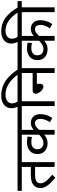

<svg xmlns="http://www.w3.org/2000/svg" viewBox="1116 -2052 948 3221"><g transform="rotate(-90 1590.5 -442.0)"><path d="M481 -551V0H400V-328H291Q230 -328 199.5 -322Q169 -316 150 -299Q126 -280 126 -237Q126 -188 163 -142.5Q200 -97 271 -40L217 12Q171 -28 131.5 -68Q92 -108 68.5 -151Q45 -194 45 -242Q45 -277 58.5 -305Q72 -333 93 -351Q122 -376 163 -387.5Q204 -399 272 -399H400V-551H0V-622H584V-551Z M1347 -551H1022V-349Q1070 -399 1139 -399Q1204 -399 1245 -357.5Q1286 -316 1286 -239Q1286 -193 1271 -141Q1256 -89 1221 -39L1149 -80Q1174 -112 1190 -154Q1206 -196 1206 -237Q1206 -284 1186.5 -307Q1167 -330 1132 -330Q1078 -330 1022 -258V0H941V-174Q917 -154 881.5 -136Q846 -118 796 -118Q749 -118 707.5 -137Q666 -156 641 -194.5Q616 -233 616 -290Q616 -370 671 -417Q726 -464 814 -464Q837 -464 865.5 -460.5Q894 -457 909 -454L903 -381Q887 -385 862.5 -388Q838 -391 819 -391Q761 -391 729 -365Q697 -339 697 -292Q697 -239 727.5 -213.5Q758 -188 798 -188Q842 -188 876.5 -209Q911 -230 941 -260V-551H570V-622H1347Z M1421 -551H1332V-622H1412Q1400 -644 1392.5 -669Q1385 -694 1385 -724Q1385 -802 1443 -849Q1501 -896 1598 -896Q1739 -896 1848 -819.5Q1957 -743 2036 -615H1952Q1799 -824 1615 -824Q1545 -824 1505.5 -794.5Q1466 -765 1466 -714Q1466 -684 1475.5 -661.5Q1485 -639 1497 -622H1605V-551H1502V0H1421Z M1591 -622H2160V-551H2057V0H1976V-298H1795V-244Q1795 -216 1781 -202Q1767 -188 1744 -188Q1720 -188 1693 -209Q1666 -230 1647 -260Q1628 -290 1628 -318Q1628 -341 1641.5 -355Q1655 -369 1689 -369H1976V-551H1591Z M2923 -551H2598V-349Q2646 -399 2715 -399Q2780 -399 2821 -357.5Q2862 -316 2862 -239Q2862 -193 2847 -141Q2832 -89 2797 -39L2725 -80Q2750 -112 2766 -154Q2782 -196 2782 -237Q2782 -284 2762.5 -307Q2743 -330 2708 -330Q2654 -330 2598 -258V0H2517V-174Q2493 -154 2457.5 -136Q2422 -118 2372 -118Q2325 -118 2283.5 -137Q2242 -156 2217 -194.5Q2192 -233 2192 -290Q2192 -370 2247 -417Q2302 -464 2390 -464Q2413 -464 2441.5 -460.5Q2470 -457 2485 -454L2479 -381Q2463 -385 2438.5 -388Q2414 -391 2395 -391Q2337 -391 2305 -365Q2273 -339 2273 -292Q2273 -239 2303.5 -213.5Q2334 -188 2374 -188Q2418 -188 2452.5 -209Q2487 -230 2517 -260V-551H2146V-622H2923Z M2997 -551H2908V-622H2989Q2856 -824 2689 -824Q2625 -824 2588 -795.5Q2551 -767 2551 -717Q2551 -684 2562 -659.5Q2573 -635 2586 -615H2502Q2488 -641 2479 -668.5Q2470 -696 2470 -728Q2470 -804 2525 -850Q2580 -896 2674 -896Q2805 -896 2902.5 -823.5Q3000 -751 3073 -622H3181V-551H3078V0H2997Z"/></g></svg>

Font: Noto Sans Historical
Style: Regular
Weight: 400
Designer: Monotype Design Team
Foundry: Monotype Imaging Inc.
Version: Version 2.013; ttfautohint (v1.8.4.7-5d5b)